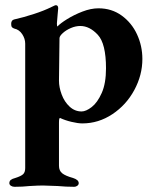

<svg xmlns="http://www.w3.org/2000/svg" viewBox="-20 -457 591 739"><path d="M16 0ZM16 248Q16 240 21.5 235.5Q27 231 39 228Q61 221 69 213.5Q77 206 77 190V-289Q77 -308 65.5 -325.5Q54 -343 35 -347Q29 -349 26 -352.5Q23 -356 23 -365Q23 -379 34 -382Q70 -390 110 -403Q150 -416 178 -430Q181 -431 186.5 -434Q192 -437 195 -437Q204 -437 204 -425L202 -403Q199 -367 199 -367Q199 -357 201 -355Q212 -367 238.5 -383.5Q265 -400 297.5 -412.5Q330 -425 359 -425Q410 -425 448.5 -397Q487 -369 507.5 -324.5Q528 -280 528 -230Q528 -168 497 -110.5Q466 -53 412.5 -17.5Q359 18 297 18Q280 18 255 12Q230 6 211 -3Q207 -3 207 15V181Q207 200 219.5 210Q232 220 261 228Q283 235 283 248Q283 254 277.5 258Q272 262 266 262Q234 262 202 259Q160 257 145 257Q128 257 94 259Q67 262 36 262Q28 262 22 258Q16 254 16 248ZM388 -194Q388 -289 356.5 -323Q325 -357 289 -357Q271 -357 252.5 -349Q234 -341 221.5 -329.5Q209 -318 209 -310L207 -146Q207 -121 217.5 -93Q228 -65 248 -46.5Q268 -28 294 -28Q311 -28 333 -45Q355 -62 371.5 -99Q388 -136 388 -194Z"/></svg>

Font: EB Garamond
Style: Bold
Weight: 700
Designer: Georg Duffner and Octavio Pardo
Foundry: Georg Duffner
Version: Version 1.000; ttfautohint (v1.6)